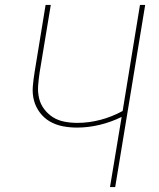

<svg xmlns="http://www.w3.org/2000/svg" viewBox="-20 -755 640 775"><path d="M424 0 471 -283Q428 -262 382 -251Q336 -240 291 -240Q261 -240 233 -245.5Q205 -251 181.5 -264.5Q158 -278 141 -300.5Q124 -323 117 -350Q110 -377 112.5 -406.5Q115 -436 120 -466L164 -735H185L140 -463Q136 -436 134 -410Q132 -384 137.5 -359.5Q143 -335 158 -315Q173 -295 193.5 -282Q214 -269 239.5 -264Q265 -259 292 -259Q338 -259 384.5 -271Q431 -283 475 -307L545 -735H566L445 0Z"/></svg>

Font: Iosevka Thin Extended
Style: Italic
Weight: 100
Width: 7
Italic angle: -9°
Monospace: yes
Designer: Belleve Invis
Foundry: Belleve Invis
Version: Version 32.5.0; ttfautohint (v1.8.4)